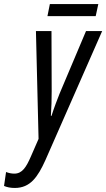

<svg xmlns="http://www.w3.org/2000/svg" viewBox="-114 -690 526 951"><path d="M121 -610H360L373 -670H133ZM-41 241C36 241 73 187 111 103L392 -536H312L181 -226C170 -198 154 -157 141 -116H138C141 -157 142 -199 142 -239L141 -536H64L77 -2L39 85C16 138 -4 170 -43 170C-58 170 -71 167 -84 162L-94 231C-80 237 -63 241 -41 241Z"/></svg>

Font: Noto Sans ExtraCondensed
Style: Italic
Weight: 400
Width: 2
Italic angle: -12°
Designer: Monotype Design Team
Foundry: Monotype Imaging Inc.
Version: Version 2.013